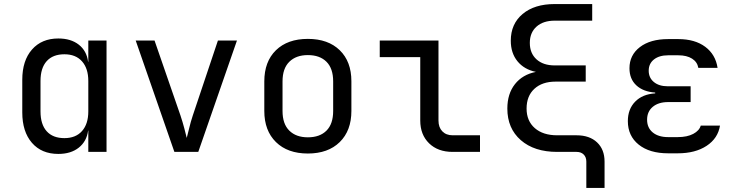

<svg xmlns="http://www.w3.org/2000/svg" viewBox="-20 -750 3640 948"><path d="M268 10Q185 10 137.5 -45Q90 -100 90 -195V-356Q90 -451 138 -505.5Q186 -560 268 -560Q330 -560 369 -529.5Q408 -499 415 -445H416V-550H506V0H416V-105H415Q408 -52 369 -21Q330 10 268 10ZM298 -68Q354 -68 385 -103Q416 -138 416 -200V-350Q416 -412 385 -447Q354 -482 298 -482Q241 -482 210.5 -448Q180 -414 180 -350V-200Q180 -136 210.5 -102Q241 -68 298 -68Z M841 0 650 -550H743L871 -180Q882 -147 890 -116.5Q898 -86 902 -69Q907 -86 914 -116.5Q921 -147 932 -180L1056 -550H1150L959 0Z M1500 8Q1400 8 1342.5 -48.5Q1285 -105 1285 -202V-348Q1285 -446 1342.5 -502Q1400 -558 1500 -558Q1600 -558 1657.5 -502Q1715 -446 1715 -349V-202Q1715 -105 1657.5 -48.5Q1600 8 1500 8ZM1500 -72Q1559 -72 1592 -105Q1625 -138 1625 -202V-348Q1625 -412 1592 -445Q1559 -478 1500 -478Q1442 -478 1408.5 -445Q1375 -412 1375 -348V-202Q1375 -138 1408.5 -105Q1442 -72 1500 -72Z M2215 0Q2142 0 2098.5 -42.5Q2055 -85 2055 -155V-468H1855V-550H2145V-155Q2145 -121 2164 -101.5Q2183 -82 2215 -82H2350V0Z M2875 178V48Q2875 26 2862 13Q2849 0 2827 0H2731Q2618 0 2551.5 -58Q2485 -116 2485 -214Q2485 -287 2522.5 -334.5Q2560 -382 2626 -395Q2568 -407 2535 -447.5Q2502 -488 2502 -549Q2502 -632 2560.5 -681Q2619 -730 2719 -730H2904V-648H2719Q2662 -648 2629 -618.5Q2596 -589 2596 -538Q2596 -487 2629 -457Q2662 -427 2719 -427H2872V-347H2723Q2657 -347 2618.5 -311.5Q2580 -276 2580 -214Q2580 -153 2620.5 -117.5Q2661 -82 2731 -82H2827Q2891 -82 2928 -47Q2965 -12 2965 48V178Z M3326 7H3279Q3187 7 3133.5 -36Q3080 -79 3080 -152Q3080 -211 3116 -248Q3152 -285 3215 -289V-293Q3156 -297 3122 -328.5Q3088 -360 3088 -413Q3088 -478 3139.5 -517.5Q3191 -557 3279 -557H3329Q3411 -557 3462 -519Q3513 -481 3523 -415H3428Q3423 -444 3397 -460.5Q3371 -477 3329 -477H3279Q3235 -477 3209 -456.5Q3183 -436 3183 -401Q3183 -366 3208.5 -345Q3234 -324 3277 -324H3390V-246H3279Q3231 -246 3203 -222.5Q3175 -199 3175 -159Q3175 -119 3203 -96Q3231 -73 3279 -73H3326Q3373 -73 3403 -89Q3433 -105 3440 -130H3535Q3525 -67 3469 -30Q3413 7 3326 7Z"/></svg>

Font: JetBrainsMono NF
Style: Regular
Weight: 400
Designer: Philipp Nurullin, Konstantin Bulenkov
Foundry: JetBrains
Version: Version 2.251; ttfautohint (v1.8.3);Nerd Fonts 2.2.2